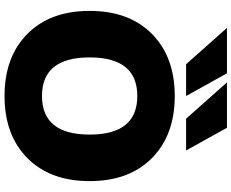

<svg xmlns="http://www.w3.org/2000/svg" viewBox="-107 -903 1020 846"><g transform="rotate(90 403.0 -480.0)"><path d="M263 -790 103 -970H303L403 -790ZM503 -790 343 -970H543L643 -790ZM129.5 -639.5Q231 -740 403 -740Q575 -740 676.5 -639.5Q778 -539 778 -365Q778 -191 676.5 -90.5Q575 10 403 10Q231 10 129.5 -90.5Q28 -191 28 -365Q28 -539 129.5 -639.5ZM233 -365Q233 -155 403 -155Q573 -155 573 -365Q573 -575 403 -575Q233 -575 233 -365Z"/></g></svg>

Font: Mplus 1p Black
Style: Regular
Weight: 900
Version: Version 1.061